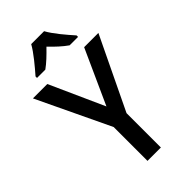

<svg xmlns="http://www.w3.org/2000/svg" viewBox="-283 -1017 1095 1095"><g transform="rotate(-45 264.0 -470.0)"><path d="M316 -940H212C188 -896 135 -833 99 -792V-780H166C197 -802 229 -833 263 -868C297 -833 330 -802 362 -780H430V-792C394 -832 340 -895 316 -940ZM264 -385 116 -714H0L210 -273V0H318V-277L528 -714H413Z"/></g></svg>

Font: Noto Sans Bengali SemiCondensed Medium
Style: Regular
Weight: 500
Width: 4
Designer: Joana Ranito - Universal Thirst; Jelle Bosma - Monotype Design Team
Foundry: Universal Thirst ehf.
Version: Version 3.000